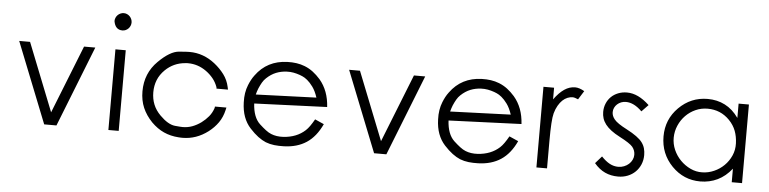

<svg xmlns="http://www.w3.org/2000/svg" viewBox="-45 -951 4752 1187"><g transform="rotate(5 2331.0 -358.0)"><path d="M524.9 -500 327.6 0.5H251.5L52.7 -500H120.1L287.6 -77.6L455.1 -500Z M734.9 -673.8Q734.9 -663.1 730.7 -653.3Q726.6 -643.6 719.5 -636.2Q712.4 -628.9 702.9 -624.5Q693.4 -620.1 682.6 -620.1Q637.7 -620.1 628.9 -673.8Q628.9 -684.6 633.1 -694.3Q637.2 -704.1 644.5 -711.4Q651.9 -718.8 661.6 -723.1Q671.4 -727.5 682.6 -727.5Q693.4 -727.5 702.9 -723.1Q712.4 -718.8 719.5 -711.4Q726.6 -704.1 730.7 -694.3Q734.9 -684.6 734.9 -673.8ZM713.9 0.5H649.9V-500H713.9Z M1364.7 -201.2 1361.3 -186Q1351.1 -141.1 1327.4 -107.2Q1303.7 -73.2 1268.6 -46.4Q1195.8 8.8 1109.9 8.8Q1104.5 8.8 1098.6 8.5Q1092.8 8.3 1085.9 7.8Q1035.6 4.4 994.1 -14.4Q952.6 -33.2 916 -69.8Q877.9 -109.4 858.4 -154.8Q838.9 -200.2 838.9 -256.3Q838.9 -368.7 916 -444.8Q987.3 -515.6 1042.5 -520Q1070.3 -522.5 1086.4 -523.2Q1102.5 -523.9 1107.4 -523.9Q1151.9 -523.9 1191.4 -509.5Q1231 -495.1 1266.1 -467.3Q1301.3 -439.5 1326.7 -405.5Q1352.1 -371.6 1361.3 -328.6L1364.7 -312.5H1293.5L1292.5 -321.3Q1281.2 -352.1 1262.5 -375Q1243.7 -397.9 1218.8 -416Q1166.5 -453.6 1105 -453.6Q1100.1 -453.6 1096.2 -453.6Q1092.3 -453.6 1087.4 -452.6Q1015.6 -446.8 963.9 -396.5Q934.1 -367.2 920.2 -332.3Q906.2 -297.4 906.2 -256.3Q906.2 -215.3 920.2 -180.7Q934.1 -146 963.9 -116.2Q1014.6 -65.4 1057.6 -61Q1077.1 -59.1 1089.4 -58.3Q1101.6 -57.6 1106 -57.6Q1137.2 -57.6 1165.3 -68.1Q1193.4 -78.6 1219.7 -97.7Q1244.6 -116.2 1263.4 -138.9Q1282.2 -161.6 1292.5 -192.4L1293.5 -201.2Z M1984.9 -258.8 1533.7 -241.2Q1538.6 -155.8 1581.1 -116.2Q1602.1 -96.7 1620.4 -82.8Q1638.7 -68.8 1654.8 -62.5Q1688 -48.8 1731 -51.3Q1813.5 -56.6 1866.2 -105Q1878.4 -116.2 1890.9 -133.8Q1903.3 -151.4 1917.5 -176.3L1973.6 -151.4Q1937 -72.3 1879.2 -34.2Q1821.3 3.9 1738.8 6.3Q1707.5 7.3 1679.4 4.2Q1651.4 1 1626 -8.8Q1602.5 -18.6 1577.6 -37.1Q1552.7 -55.7 1525.9 -85Q1499 -114.3 1484.6 -153.3Q1470.2 -192.4 1468.8 -242.7Q1466.3 -303.2 1485.8 -351.1Q1492.7 -368.2 1501 -383.8Q1509.3 -399.4 1520 -413.6Q1590.8 -511.2 1716.3 -515.1Q1746.1 -516.1 1772.9 -512.2Q1799.8 -508.3 1824.7 -498.5Q1853 -487.3 1876.7 -469.2Q1900.4 -451.2 1922.4 -426.3Q1979 -359.9 1984.9 -258.8ZM1913.6 -311Q1900.4 -351.6 1882.1 -376.5Q1863.8 -401.4 1846.7 -415.3Q1829.6 -429.2 1816.4 -434.6Q1803.2 -439.9 1799.8 -441.4Q1779.3 -448.7 1759.3 -452.4Q1739.3 -456.1 1717.3 -455.1Q1682.1 -453.6 1651.1 -441.2Q1620.1 -428.7 1592.3 -402.3Q1579.6 -390.6 1569.8 -373.8Q1560.1 -356.9 1551.3 -336.4Q1547.4 -327.6 1544.4 -317.6Q1541.5 -307.6 1538.6 -297.4Z M2572.3 -500 2375 0.5H2298.8L2100.1 -500H2167.5L2335 -77.6L2502.4 -500Z M3190.9 -258.8 2739.7 -241.2Q2744.6 -155.8 2787.1 -116.2Q2808.1 -96.7 2826.4 -82.8Q2844.7 -68.8 2860.8 -62.5Q2894 -48.8 2937 -51.3Q3019.5 -56.6 3072.3 -105Q3084.5 -116.2 3096.9 -133.8Q3109.4 -151.4 3123.5 -176.3L3179.7 -151.4Q3143.1 -72.3 3085.2 -34.2Q3027.3 3.9 2944.8 6.3Q2913.6 7.3 2885.5 4.2Q2857.4 1 2832 -8.8Q2808.6 -18.6 2783.7 -37.1Q2758.8 -55.7 2731.9 -85Q2705.1 -114.3 2690.7 -153.3Q2676.3 -192.4 2674.8 -242.7Q2672.4 -303.2 2691.9 -351.1Q2698.7 -368.2 2707 -383.8Q2715.3 -399.4 2726.1 -413.6Q2796.9 -511.2 2922.4 -515.1Q2952.1 -516.1 2979 -512.2Q3005.9 -508.3 3030.8 -498.5Q3059.1 -487.3 3082.8 -469.2Q3106.4 -451.2 3128.4 -426.3Q3185.1 -359.9 3190.9 -258.8ZM3119.6 -311Q3106.4 -351.6 3088.1 -376.5Q3069.8 -401.4 3052.7 -415.3Q3035.6 -429.2 3022.5 -434.6Q3009.3 -439.9 3005.9 -441.4Q2985.4 -448.7 2965.3 -452.4Q2945.3 -456.1 2923.3 -455.1Q2888.2 -453.6 2857.2 -441.2Q2826.2 -428.7 2798.3 -402.3Q2785.6 -390.6 2775.9 -373.8Q2766.1 -356.9 2757.3 -336.4Q2753.4 -327.6 2750.5 -317.6Q2747.6 -307.6 2744.6 -297.4Z M3559.6 -495.1 3525.9 -441.4Q3515.6 -445.8 3507.3 -448.5Q3499 -451.2 3492.2 -451.2Q3475.6 -451.2 3459.5 -444.6Q3443.4 -438 3429.2 -424.6Q3415 -411.1 3403.1 -390.6Q3391.1 -370.1 3383.3 -342.3Q3377.4 -320.3 3374.8 -278.1Q3372.1 -235.8 3372.1 -169.9V0.5H3306.2V-500H3372.1V-427.7Q3403.3 -470.7 3435.1 -492.2Q3466.8 -513.7 3502 -513.7Q3527.8 -513.7 3559.6 -495.1Z M3963.4 -133.8Q3963.4 -102.1 3952.1 -75.4Q3940.9 -48.8 3920.9 -29.1Q3900.9 -9.3 3873.3 1.7Q3845.7 12.7 3813.5 12.7Q3769 12.7 3732.4 -4.2Q3695.8 -21 3665 -57.6L3704.6 -102.5Q3731 -74.7 3756.3 -61Q3781.7 -47.4 3809.6 -47.4Q3828.6 -47.4 3845.7 -54.2Q3862.8 -61 3875.2 -72.3Q3887.7 -83.5 3895 -98.6Q3902.3 -113.8 3902.3 -129.9Q3902.3 -157.2 3884.8 -178.7Q3867.7 -199.2 3803.7 -232.4Q3771.5 -249 3749.3 -265.9Q3727.1 -282.7 3713.4 -300.5Q3699.7 -318.4 3693.6 -337.4Q3687.5 -356.4 3687.5 -377.4Q3687.5 -405.8 3697.8 -430.2Q3708 -454.6 3726.1 -472.2Q3744.1 -489.7 3769.3 -499.8Q3794.4 -509.8 3824.7 -509.8Q3893.6 -509.8 3963.4 -443.8L3922.4 -401.4Q3872.6 -451.2 3822.3 -451.2Q3806.6 -451.2 3793 -445.8Q3779.3 -440.4 3768.8 -430.9Q3758.3 -421.4 3752.2 -408.7Q3746.1 -396 3746.1 -381.3Q3746.1 -357.4 3763.7 -336.4Q3782.2 -313.5 3842.3 -282.7Q3915.5 -244.6 3939.9 -211.4Q3952.6 -194.3 3958 -175Q3963.4 -155.8 3963.4 -133.8Z M4581.1 -13.7H4517.1V-97.7Q4478.5 -48.8 4429.2 -25.1Q4379.9 -1.5 4322.3 -1.5Q4219.2 -1.5 4146 -76.2Q4072.3 -151.9 4072.3 -259.8Q4072.3 -365.2 4146 -439Q4220.7 -513.7 4324.7 -513.7Q4383.8 -513.7 4432.1 -489Q4480.5 -464.4 4517.1 -412.6V-501.5H4581.1ZM4522 -254.9Q4520.5 -297.9 4507.3 -332.5Q4494.1 -367.2 4465.8 -396.5Q4410.2 -453.6 4329.6 -453.6Q4290 -453.6 4255.1 -438Q4220.2 -422.4 4193.8 -395.5Q4167.5 -368.7 4151.9 -333Q4136.2 -297.4 4135.7 -257.3Q4135.3 -218.3 4151.1 -182.1Q4167 -146 4194.1 -118.4Q4221.2 -90.8 4256.3 -74.2Q4291.5 -57.6 4329.6 -58.6Q4367.2 -59.1 4402.6 -74.7Q4438 -90.3 4464.8 -116.7Q4491.7 -143.1 4507.6 -178.7Q4523.4 -214.4 4522 -254.9Z"/></g></svg>

Font: Kawthoolei
Style: Regular
Weight: 400
Designer: Moe Zed
Foundry: Moe Zed
Version: Version 1.000;July 10, 2024;FontCreator 14.0.0.2901 32-bit